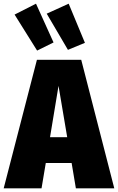

<svg xmlns="http://www.w3.org/2000/svg" viewBox="-42 -1020 639 1040"><path d="M369 0 346 -137H206L183 0H-22L158 -696H398L577 0ZM229 -277H322L275 -555ZM153 -1000 248 -790 159 -746 37 -941ZM330 -1000 418 -788 326 -750 211 -946Z"/></svg>

Font: Fira Sans Condensed Black
Style: Regular
Weight: 900
Width: 3
Designer: Carrois Corporate & Edenspiekermann AG
Foundry: Carrois Corporate GbR & Edenspiekermann AG
Version: Version 4.203